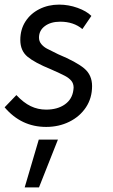

<svg xmlns="http://www.w3.org/2000/svg" viewBox="-33 -540 491 832"><path d="M-13 -75 38 -128Q69 -95 100 -80Q131 -65 167 -65Q216 -65 248 -87.5Q280 -110 285 -150L286 -160Q286 -178 276 -190Q266 -202 248 -211.5Q230 -221 187 -240Q118 -268 86.5 -294Q55 -320 55 -367Q55 -412 77 -446.5Q99 -481 137.5 -500.5Q176 -520 223 -520Q264 -520 303 -506Q342 -492 363 -471L324 -414Q286 -446 228 -446Q187 -446 161.5 -427Q136 -408 136 -377Q136 -361 146 -349Q156 -337 170 -329.5Q184 -322 219 -305Q298 -272 332 -243.5Q366 -215 366 -167Q366 -115 339.5 -75Q313 -35 267.5 -12.5Q222 10 167 10Q59 10 -13 -75ZM135 65H218L136 272H74Z"/></svg>

Font: Bellota
Style: Bold Italic
Weight: 700
Italic angle: -7.5°
Designer: Kemie Guaida
Foundry: Kemie Guaida
Version: Version 4.001